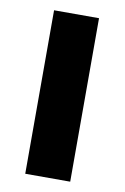

<svg xmlns="http://www.w3.org/2000/svg" viewBox="-69 -592 412 635"><g transform="rotate(10 137.0 -274.5)"><path d="M212 0H61V-549H212Z"/></g></svg>

Font: Noto Sans Gujarati UI Condensed ExtraBold
Style: Regular
Weight: 800
Width: 3
Designer: Jelle Bosma - Monotype Design Team, Universal Thirst
Foundry: Monotype Imaging Inc.
Version: Version 2.106; ttfautohint (v1.8.4.7-5d5b)